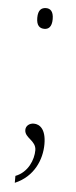

<svg xmlns="http://www.w3.org/2000/svg" viewBox="-50 -537 286 719"><g transform="rotate(5 93.0 -177.0)"><path d="M94 -430C109 -430 122 -439 122 -469C122 -499 109 -508 94 -508C77 -508 64 -499 64 -469C64 -439 77 -430 94 -430ZM34 128V154C105 124 132 58 132 0C132 -56 108 -73 86 -73C69 -73 56 -62 56 -47C56 -16 100 -11 100 26C100 61 81 110 34 128Z"/></g></svg>

Font: Noto Serif Lao ExtraCondensed Thin
Style: Regular
Weight: 100
Width: 2
Designer: Monotype Design Team
Foundry: Monotype Imaging Inc.
Version: Version 2.003